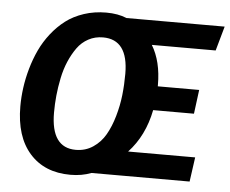

<svg xmlns="http://www.w3.org/2000/svg" viewBox="-51 -768 1011 844"><g transform="rotate(5 454.0 -346.0)"><path d="M908.2 -691.9 877.9 -584H596.2Q638.2 -514.6 638.2 -411.1V-404.8H820.8L807.1 -298.8H627Q604.5 -184.1 533.2 -107.9H829.1L814 0H380.9Q339.4 16.1 289.1 16.1Q174.8 16.1 109.4 -57.6Q43.9 -131.3 43.9 -265.1Q43.9 -305.2 49.6 -346.7Q55.2 -388.2 67.6 -432.1Q80.1 -476.1 98.6 -515.6Q117.2 -555.2 145 -590.6Q172.9 -626 206.8 -651.9Q240.7 -677.7 286.6 -692.9Q332.5 -708 384.8 -708Q436.5 -708 475.1 -691.9ZM193.8 -250Q193.8 -95.2 303.2 -95.2Q345.7 -95.2 379.2 -117.7Q412.6 -140.1 433.1 -175.8Q453.6 -211.4 467.3 -259Q481 -306.6 486.1 -352.8Q491.2 -398.9 491.2 -446.8Q491.2 -598.1 379.9 -598.1Q344.7 -598.1 315.7 -582.5Q286.6 -566.9 266.8 -539.3Q247.1 -511.7 232.4 -477.5Q217.8 -443.4 209.5 -403.1Q201.2 -362.8 197.5 -325.2Q193.8 -287.6 193.8 -250Z"/></g></svg>

Font: FiraGO SemiBold
Style: Italic
Weight: 600
Italic angle: -8°
Designer: bBox Type GmbH
Foundry: bBox Type GmbH
Version: Version 1.001;PS 001.001;hotconv 1.0.88;makeotf.lib2.5.64775